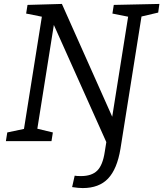

<svg xmlns="http://www.w3.org/2000/svg" viewBox="-20 -718 831 977"><path d="M791 -698 785 -654 700 -634 593 39Q576 142 530 190.5Q484 239 401 239Q379 239 347 234L360 176Q371 178 392 178Q447 178 475 150Q503 122 513 55L521 5L254 -591L170 -63L249 -44L242 0H10L17 -44L102 -62L193 -633L113 -649L120 -693L295 -698L551 -124L632 -633L552 -649L559 -693Z"/></svg>

Font: Bitter Pro
Style: Italic
Weight: 400
Italic angle: -9°
Designer: Sol Matas, and Bitter project Authors
Foundry: Sol Matas
Version: Version 1.010